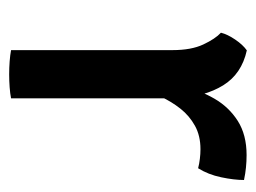

<svg xmlns="http://www.w3.org/2000/svg" viewBox="-88 -452 545 408"><g transform="rotate(90 184.0 -248.5)"><path d="M363 -495Q363 -474 357.2 -446.5Q351.5 -419 338 -397.5Q328.5 -400 318 -401.2Q307.5 -402.5 297.5 -402.5Q269 -402.5 247.8 -390.8Q226.5 -379 211.5 -360Q196.5 -341 186.2 -318.8Q176 -296.5 169.5 -274.5L154.5 -293.5Q155 -329 163.8 -365.2Q172.5 -401.5 190.2 -432.2Q208 -463 237.5 -481.8Q267 -500.5 310 -500.5Q323.5 -500.5 336.2 -499.2Q349 -498 363 -495ZM50 -446Q53.5 -460 64.5 -476.2Q75.5 -492.5 87.5 -501Q137.5 -490 161.8 -450.8Q186 -411.5 189.5 -352V0Q179.5 2 166 3Q152.5 4 138.5 4Q124.5 4 111 3Q97.5 2 87 0V-343Q87 -383 75 -408.5Q63 -434 50 -446Z"/></g></svg>

Font: Signika Light
Style: Regular
Weight: 400
Version: Version 2.003;gftools[0.9.32]